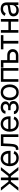

<svg xmlns="http://www.w3.org/2000/svg" viewBox="2672 -3266 605 5990"><g transform="rotate(-90 2975.0 -270.5)"><path d="M19.5 0 241.2 -277.3 22.5 -545.9H121.1L303.7 -312.5H348.6V-545.9H432.6V-312.5H476.6L658.2 -545.9H757.8L540 -277.3L760.7 0H660.2L475.6 -234.4H432.6V0H348.6V-234.4H305.7L120.1 0Z M1040 11.7Q961.4 11.7 904.1 -23.4Q846.7 -58.6 815.9 -121.8Q785.2 -185.1 785.2 -268.6Q785.2 -352.5 815.4 -416.5Q845.7 -480.5 900.6 -516.6Q955.6 -552.7 1029.3 -552.7Q1071.8 -552.7 1113.8 -538.6Q1155.8 -524.4 1190.2 -492.7Q1224.6 -460.9 1245.1 -408.7Q1265.6 -356.4 1265.6 -280.3V-244.1H844.7V-316.4H1220.2L1181.6 -289.1Q1181.6 -343.8 1164.6 -386.2Q1147.5 -428.7 1113.5 -453.1Q1079.6 -477.5 1029.3 -477.5Q979 -477.5 943.1 -452.9Q907.2 -428.2 888.2 -388.7Q869.1 -349.1 869.1 -303.7V-255.9Q869.1 -193.8 890.6 -150.9Q912.1 -107.9 950.7 -85.7Q989.3 -63.5 1040 -63.5Q1072.8 -63.5 1099.6 -73Q1126.5 -82.5 1146 -101.8Q1165.5 -121.1 1175.8 -149.4L1256.8 -126Q1244.1 -85 1214.1 -54Q1184.1 -22.9 1139.6 -5.6Q1095.2 11.7 1040 11.7Z M1295.9 0V-78.1H1315.4Q1348.6 -78.1 1367.2 -96.4Q1385.7 -114.7 1394.8 -163.6Q1403.8 -212.4 1407.2 -303.7L1417 -545.9H1780.3V0H1696.3V-467.8H1496.1L1487.3 -272.5Q1484.4 -205.6 1475.6 -154.5Q1466.8 -103.5 1448.5 -69.1Q1430.2 -34.7 1399.9 -17.3Q1369.6 0 1324.2 0Z M2116.2 11.7Q2037.6 11.7 1980.2 -23.4Q1922.9 -58.6 1892.1 -121.8Q1861.3 -185.1 1861.3 -268.6Q1861.3 -352.5 1891.6 -416.5Q1921.9 -480.5 1976.8 -516.6Q2031.7 -552.7 2105.5 -552.7Q2147.9 -552.7 2189.9 -538.6Q2231.9 -524.4 2266.4 -492.7Q2300.8 -460.9 2321.3 -408.7Q2341.8 -356.4 2341.8 -280.3V-244.1H1920.9V-316.4H2296.4L2257.8 -289.1Q2257.8 -343.8 2240.7 -386.2Q2223.6 -428.7 2189.7 -453.1Q2155.8 -477.5 2105.5 -477.5Q2055.2 -477.5 2019.3 -452.9Q1983.4 -428.2 1964.4 -388.7Q1945.3 -349.1 1945.3 -303.7V-255.9Q1945.3 -193.8 1966.8 -150.9Q1988.3 -107.9 2026.9 -85.7Q2065.4 -63.5 2116.2 -63.5Q2148.9 -63.5 2175.8 -73Q2202.6 -82.5 2222.2 -101.8Q2241.7 -121.1 2252 -149.4L2333 -126Q2320.3 -85 2290.3 -54Q2260.3 -22.9 2215.8 -5.6Q2171.4 11.7 2116.2 11.7Z M2410.2 -139.6H2499Q2502.4 -102.5 2533.2 -83.3Q2564 -64 2613.3 -63.5Q2663.6 -64 2699.2 -84.7Q2734.9 -105.5 2735.4 -152.3Q2735.4 -179.7 2721.7 -200Q2708 -220.2 2683.6 -231.7Q2659.2 -243.2 2626 -243.2H2532.2V-318.4H2626Q2675.8 -318.4 2699.7 -340.8Q2723.6 -363.3 2723.6 -397.5Q2723.6 -434.1 2697.8 -456.3Q2671.9 -478.5 2624 -478.5Q2576.7 -478.5 2544.7 -457.3Q2512.7 -436 2510.7 -402.3H2422.9Q2424.3 -446.3 2449.7 -480.2Q2475.1 -514.2 2519.3 -533.4Q2563.5 -552.7 2620.1 -552.7Q2677.7 -552.7 2720 -532.7Q2762.2 -512.7 2785.6 -478.3Q2809.1 -443.8 2808.6 -400.4Q2809.1 -354.5 2783 -325.9Q2756.8 -297.4 2717.8 -285.2V-280.3Q2748.5 -277.8 2771.7 -260.3Q2794.9 -242.7 2807.6 -214.6Q2820.3 -186.5 2820.3 -152.3Q2820.3 -102.5 2793.7 -65.7Q2767.1 -28.8 2720.7 -8.8Q2674.3 11.2 2614.3 11.7Q2556.2 11.2 2510.5 -7.8Q2464.8 -26.9 2438.2 -60.8Q2411.6 -94.7 2410.2 -139.6Z M3088.9 11.7Q3015.1 11.7 2959.5 -23.4Q2903.8 -58.6 2872.8 -122.1Q2841.8 -185.5 2841.8 -269.5Q2841.8 -355 2872.8 -418.7Q2903.8 -482.4 2959.5 -517.6Q3015.1 -552.7 3088.9 -552.7Q3163.1 -552.7 3218.8 -517.6Q3274.4 -482.4 3305.7 -418.7Q3336.9 -355 3336.9 -269.5Q3336.9 -185.5 3305.7 -122.1Q3274.4 -58.6 3218.8 -23.4Q3163.1 11.7 3088.9 11.7ZM3088.9 -63.5Q3145.5 -63.5 3181.6 -92.3Q3217.8 -121.1 3235.4 -168.2Q3252.9 -215.3 3252.9 -269.5Q3252.9 -324.7 3235.4 -372.1Q3217.8 -419.4 3181.6 -448.5Q3145.5 -477.5 3088.9 -477.5Q3033.2 -477.5 2997.1 -448.5Q2960.9 -419.4 2943.4 -372.1Q2925.8 -324.7 2925.8 -269.5Q2925.8 -215.3 2943.4 -168.2Q2960.9 -121.1 2997.1 -92.3Q3033.2 -63.5 3088.9 -63.5Z M3418 0V-545.9H3846.7V0H3762.7V-467.8H3501V0Z M4012.2 -545.9V-467.8H3859.9V-545.9ZM4084.5 -347.7H4240.7Q4336.4 -348.1 4387.2 -299.3Q4438 -250.5 4438 -175.8Q4438 -127 4415.3 -87.2Q4392.6 -47.4 4348.6 -23.7Q4304.7 0 4240.7 0H4012.2V-545.9H4095.2V-78.1H4240.7Q4290 -78.1 4322 -104.2Q4354 -130.4 4354 -171.9Q4354 -215.3 4322 -242.7Q4290 -270 4240.7 -269.5H4084.5Z M4431.2 -467.8V-545.9H4873.5V-467.8H4694.8V0H4610.8V-467.8Z M5314 -311.5V-233.4H5013.2V-311.5ZM5032.7 -545.9V0H4949.7V-545.9ZM5378.4 -545.9V0H5294.4V-545.9Z M5646 12.7Q5594.2 12.7 5551.8 -7.1Q5509.3 -26.9 5484.4 -64.5Q5459.5 -102.1 5459.5 -155.3Q5459.5 -202.1 5478 -231.2Q5496.6 -260.3 5527.6 -277.1Q5558.6 -293.9 5595.9 -302.2Q5633.3 -310.5 5671.4 -315.4Q5721.2 -321.8 5752.2 -325.2Q5783.2 -328.6 5797.6 -336.9Q5812 -345.2 5812 -365.2V-368.2Q5812 -420.4 5783.4 -449.5Q5754.9 -478.5 5696.8 -478.5Q5637.2 -478.5 5603 -452.4Q5568.8 -426.3 5555.2 -396.5L5475.1 -424.8Q5496.6 -474.6 5532.5 -502.4Q5568.4 -530.3 5610.6 -541.5Q5652.8 -552.7 5693.8 -552.7Q5720.2 -552.7 5754.4 -546.6Q5788.6 -540.5 5821 -521.2Q5853.5 -502 5874.8 -463.1Q5896 -424.3 5896 -359.4V0H5812V-74.2H5808.1Q5799.8 -56.6 5779.8 -36.4Q5759.8 -16.1 5726.8 -1.7Q5693.8 12.7 5646 12.7ZM5658.7 -62.5Q5708.5 -62.5 5742.7 -82Q5776.9 -101.6 5794.4 -132.6Q5812 -163.6 5812 -197.3V-274.4Q5806.6 -268.1 5788.8 -262.9Q5771 -257.8 5747.8 -253.9Q5724.6 -250 5702.6 -247.3Q5680.7 -244.6 5667.5 -243.2Q5634.8 -238.8 5606.4 -229.2Q5578.1 -219.7 5560.8 -201.2Q5543.5 -182.6 5543.5 -150.4Q5543.5 -106.9 5575.9 -84.7Q5608.4 -62.5 5658.7 -62.5Z"/></g></svg>

Font: Inter Tight
Style: Regular
Weight: 400
Designer: Rasmus Andersson
Foundry: rsms
Version: Version 3.002